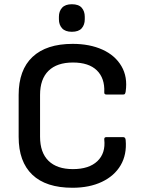

<svg xmlns="http://www.w3.org/2000/svg" viewBox="-20 -874 678 906"><path d="M322 12Q197 12 132.5 -49.5Q68 -111 68 -228V-426Q68 -544 133.5 -605.5Q199 -667 323 -667Q403 -667 463 -640Q523 -613 553 -562Q583 -511 573 -442Q572 -436 570 -432Q568 -428 562 -428H482Q471 -428 472 -439Q475 -505 437 -542Q399 -579 324 -579Q249 -579 209 -540Q169 -501 169 -426V-229Q169 -154 209 -115Q249 -76 324 -76Q400 -76 439.5 -113.5Q479 -151 472 -216Q471 -227 482 -227H561Q572 -227 573 -213Q579 -145 549.5 -94.5Q520 -44 461 -16Q402 12 322 12ZM319 -724Q288 -724 273 -740.5Q258 -757 258 -783V-795Q258 -821 273 -837.5Q288 -854 319 -854Q351 -854 365.5 -837.5Q380 -821 380 -795V-783Q380 -757 365.5 -740.5Q351 -724 319 -724Z"/></svg>

Font: Sofia Sans SemiBold
Style: Regular
Weight: 600
Designer: Botio Nikoltchev, Ani Petrova
Foundry: lettersoup
Version: Version 4.101; ttfautohint (v1.8.4.7-5d5b)